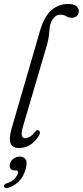

<svg xmlns="http://www.w3.org/2000/svg" viewBox="-26 -742 420 973"><path d="M320 -722Q347 -722 360.2 -711.2Q373.5 -700.5 373.5 -686Q373.5 -671 363.8 -661.5Q354 -652 338.5 -652Q321 -652 309.5 -659.8Q298 -667.5 280 -667.5Q265 -667.5 254.2 -658.8Q243.5 -650 235 -634.5Q227.5 -618 225.8 -601.8Q224 -585.5 222.2 -565Q220.5 -544.5 212.5 -516L92 -106Q81 -68.5 84.8 -55Q88.5 -41.5 101.5 -41.5Q112 -41.5 124 -48Q136 -54.5 151.5 -73.5Q160.5 -85.5 169 -81.5Q175 -80 176 -72.2Q177 -64.5 171 -54Q132 8 70.5 8Q37 8 27.5 -16Q18 -40 33.5 -93L177.5 -588.5Q198.5 -659.5 235 -690.8Q271.5 -722 320 -722ZM49 122Q33.5 122 27 112Q20.5 102 24.5 87Q29 71.5 43.2 61.5Q57.5 51.5 74.5 51.5Q94 51.5 103.8 66Q113.5 80.5 104 114.5Q94 153 69 177.8Q44 202.5 13.5 210Q-4 214 -6 202.5Q-5 189.5 10 186.5Q32 179.5 46.2 165.2Q60.5 151 65 135Q68 122 56.5 122Z"/></svg>

Font: Fraunces 144pt SuperSoft Light
Style: Italic
Weight: 300
Italic angle: -16°
Version: Version 1.000;[b76b70a41]